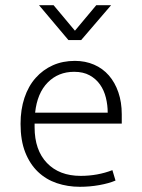

<svg xmlns="http://www.w3.org/2000/svg" viewBox="-20 -710 544 738"><path d="M448 -235H113V-221Q113 -133 160.5 -83.5Q208 -34 290 -34Q355 -34 412 -56L424 -16Q398 -5 361.5 1.5Q325 8 287 8Q240 8 198.5 -6Q157 -20 126 -49.5Q95 -79 77 -124.5Q59 -170 59 -234Q59 -289 74 -334Q89 -379 117 -410.5Q145 -442 183 -459Q221 -476 268 -476Q308 -476 341.5 -461.5Q375 -447 398.5 -420Q422 -393 435 -355Q448 -317 448 -271ZM394 -277Q394 -306 387 -334.5Q380 -363 364.5 -385Q349 -407 324.5 -420.5Q300 -434 265 -434Q204 -434 163.5 -393Q123 -352 115 -277ZM407 -690 292 -556H243L130 -690H186L268 -592L350 -690Z"/></svg>

Font: Mukta Malar ExtraLight
Style: Regular
Weight: 275
Designer: Aadarsh Rajan, Girish Dalvi, Yashodeep Gholap
Foundry: Ek Type
Version: Version 2.538;PS 1.000;hotconv 16.6.51;makeotf.lib2.5.65220;